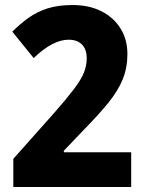

<svg xmlns="http://www.w3.org/2000/svg" viewBox="-20 -744 581 764"><path d="M502 0H33V-112L195 -294Q245 -351 273.5 -388.5Q302 -426 313.5 -454Q325 -482 325 -512Q325 -548 306 -567Q287 -586 253 -586Q190 -586 114 -513L29 -618Q60 -649 93.5 -673Q127 -697 169 -710.5Q211 -724 269 -724Q335 -724 384 -699Q433 -674 460 -630Q487 -586 487 -529Q487 -475 468.5 -429Q450 -383 411.5 -335.5Q373 -288 314 -228L234 -144V-138H502Z"/></svg>

Font: Noto Sans Gujarati SemiCondensed ExtraBold
Style: Regular
Weight: 800
Width: 4
Designer: Jelle Bosma - Monotype Design Team, Universal Thirst
Foundry: Monotype Imaging Inc.
Version: Version 2.106; ttfautohint (v1.8.4.7-5d5b)